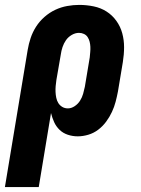

<svg xmlns="http://www.w3.org/2000/svg" viewBox="-56 -548 576 783"><path d="M-36 215 57 -345Q61 -369 69 -393Q77 -417 91 -439Q105 -461 125.5 -479Q146 -497 169.5 -508Q193 -519 218 -523.5Q243 -528 267 -528Q297 -528 326 -522Q355 -516 378.5 -501Q402 -486 418.5 -463Q435 -440 442.5 -412.5Q450 -385 450 -355.5Q450 -326 445 -295L425 -175Q421 -154 415.5 -133Q410 -112 400.5 -91.5Q391 -71 377 -52Q363 -33 344.5 -19Q326 -5 304 1.5Q282 8 261 8Q240 8 220.5 1.5Q201 -5 187 -18.5Q173 -32 165 -49.5Q157 -67 152 -87L102 215ZM221 -106Q235 -106 248.5 -115Q262 -124 270.5 -137.5Q279 -151 283 -165.5Q287 -180 290 -194L310 -314Q311 -325 312 -336Q313 -347 312.5 -357.5Q312 -368 309.5 -378Q307 -388 301.5 -396.5Q296 -405 286.5 -409.5Q277 -414 266 -414Q251 -414 236.5 -405.5Q222 -397 213 -384Q204 -371 199 -356Q194 -341 192 -326L174 -222Q172 -209 171 -197Q170 -185 170.5 -173Q171 -161 173.5 -149Q176 -137 182 -127.5Q188 -118 198 -112Q208 -106 221 -106Z"/></svg>

Font: Iosevka SS04 Heavy
Style: Italic
Weight: 900
Italic angle: -9°
Monospace: yes
Designer: Belleve Invis
Foundry: Belleve Invis
Version: Version 19.0.0; ttfautohint (v1.8.4)